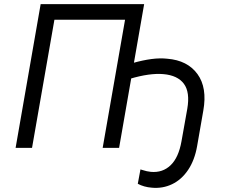

<svg xmlns="http://www.w3.org/2000/svg" viewBox="-20 -720 1104 935"><path d="M178 -700H682L560 0H480L589 -624H245L136 0H56ZM674 108Q695 115 715 117Q772 122 811 84.5Q850 47 864 -33L892 -190Q906 -271 875.5 -312Q845 -353 776 -359Q709 -365 612 -336L626 -413Q676 -427 717.5 -432.5Q759 -438 795 -434Q893 -426 941.5 -359.5Q990 -293 970 -181L940 -9Q928 60 896 107.5Q864 155 818 177Q772 199 719 194Q681 191 651 175L664 105Z"/></svg>

Font: Fixel Italic Variable Display Thin
Style: Italic
Weight: 100
Italic angle: -10°
Designer: AlfaBravo + MacPaw
Foundry: Kyrylo Tkachov, Marchela Mozhyna, Serhii Makarenko, Maria Weinstein, Zakhar Kryvoshyya
Version: Version 1.210;Glyphs 3.2 (3217)